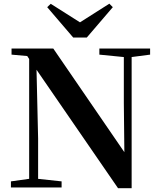

<svg xmlns="http://www.w3.org/2000/svg" viewBox="-20 -999 855 1023"><path d="M250.4 -978.7 442.9 -856.7H369.6L562.6 -979.4L581.1 -960.8L442.6 -799.2H369.9L231.5 -960.8ZM38.2 0V-32.6L143.5 -47.3H171.3L308.2 -32.6V0ZM135.4 0V-713.4H172.6L183.1 -260.5V0ZM509.4 -707.9V-740.5H779.8V-707.9L674.8 -694.2H648.1ZM608.8 3.6 161.7 -646.1 159 -649.2 125.1 -700.4 41.5 -707.9V-740.5H263.8L662.2 -159.6L643 -152.8L639.8 -449.6V-740.5H681.4V3.6Z"/></svg>

Font: Noto Serif SC
Style: Regular
Weight: 200
Designer: Ryoko NISHIZUKA 西塚涼子 (kana & ideographs); Frank Grießhammer (Latin, Greek & Cyrillic); Wenlong ZHANG 张文龙 (bopomofo); San
Foundry: Adobe
Version: Version 2.001;hotconv 1.1.0;makeotfexe 2.6.0